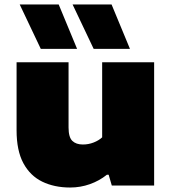

<svg xmlns="http://www.w3.org/2000/svg" viewBox="-20 -828 766 857"><path d="M293 9Q222.5 9 168.5 -17.2Q114.5 -43.5 84.2 -99.8Q54 -156 54 -246V-550H286V-259Q286 -215.5 302.8 -199.2Q319.5 -183 350 -183Q375 -183 398 -192Q421 -201 436 -215V-550H668V0H479L465 -48H457Q423.5 -21 381.2 -6Q339 9 293 9ZM398 -610 304 -808H478L560 -610ZM162 -610 68 -808H242L324 -610Z"/></svg>

Font: Encode Sans Expanded Black
Style: Regular
Weight: 900
Width: 7
Designer: Multiple Designers
Foundry: Impallari Type
Version: Version 3.000; ttfautohint (v1.8.3) -l 8 -r 50 -G 200 -x 14 